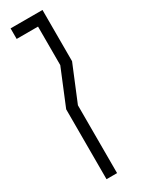

<svg xmlns="http://www.w3.org/2000/svg" viewBox="-193 -741 577 768"><g transform="rotate(-30 95.5 -357.0)"><path d="M116.2 -665.6H17.5V-714.3H164.9V-477.7L97 -313.2V0H48.3V-322.8L116.2 -487.7Z"/></g></svg>

Font: Marapfhont
Style: Book
Weight: 400
Version: Version 0.15